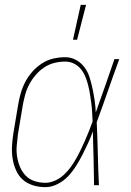

<svg xmlns="http://www.w3.org/2000/svg" viewBox="-20 -764 540 792"><path d="M167 8Q141 8 116.5 0.5Q92 -7 74 -23Q56 -39 46 -62Q36 -85 32 -110Q28 -135 29.5 -161Q31 -187 35 -213L55 -333Q59 -357 66 -381Q73 -405 85 -427.5Q97 -450 114.5 -469.5Q132 -489 154 -503Q176 -517 200.5 -522.5Q225 -528 249 -528Q274 -528 295 -516Q316 -504 329.5 -485Q343 -466 350 -443.5Q357 -421 362 -397Q367 -373 370.5 -349Q374 -325 375 -300Q395 -355 414 -410Q433 -465 452 -520H472Q448 -455 425.5 -390Q403 -325 379 -260Q382 -195 383.5 -130Q385 -65 388 0H368Q367 -55 366 -110.5Q365 -166 363 -222Q354 -197 343 -173Q332 -149 320 -125.5Q308 -102 293.5 -79Q279 -56 260.5 -36.5Q242 -17 217 -4.5Q192 8 167 8ZM167 -10Q187 -10 207 -19Q227 -28 243 -42.5Q259 -57 271.5 -74.5Q284 -92 294.5 -110.5Q305 -129 314 -148Q323 -167 331.5 -186Q340 -205 347.5 -224.5Q355 -244 362 -263Q361 -282 360 -301Q359 -320 356.5 -339Q354 -358 351 -376.5Q348 -395 343.5 -413Q339 -431 332 -448Q325 -465 313.5 -479Q302 -493 285.5 -501.5Q269 -510 249 -510Q227 -510 204.5 -504.5Q182 -499 162.5 -486Q143 -473 127.5 -455Q112 -437 101 -416.5Q90 -396 84 -374Q78 -352 74 -330L54 -210Q51 -187 49 -163.5Q47 -140 50.5 -118Q54 -96 62.5 -75.5Q71 -55 86 -39.5Q101 -24 122.5 -17Q144 -10 167 -10ZM281 -600 313 -744H335L298 -600Z"/></svg>

Font: Iosevka Thin Oblique
Style: Regular
Weight: 100
Italic angle: -9°
Monospace: yes
Designer: Belleve Invis
Foundry: Belleve Invis
Version: Version 32.5.0; ttfautohint (v1.8.4)